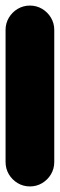

<svg xmlns="http://www.w3.org/2000/svg" viewBox="-20 -670 215 690"><path d="M0 -87.7H175V-562.7H0ZM87.7 -175Q63.7 -175 43.7 -163.2Q23.7 -151.3 11.8 -131.3Q0 -111.3 0 -87.7Q0 -63.7 11.8 -43.7Q23.7 -23.7 43.7 -11.8Q63.7 0 87.7 0Q111.3 0 131.3 -11.8Q151.3 -23.7 163.2 -43.7Q175 -63.7 175 -87.7Q175 -111.3 163.2 -131.3Q151.3 -151.3 131.3 -163.2Q111.3 -175 87.7 -175ZM87.7 -650Q63.7 -650 43.7 -638.2Q23.7 -626.3 11.8 -606.3Q0 -586.3 0 -562.7Q0 -538.7 11.8 -518.7Q23.7 -498.7 43.7 -486.8Q63.7 -475 87.7 -475Q111.3 -475 131.3 -486.8Q151.3 -498.7 163.2 -518.7Q175 -538.7 175 -562.7Q175 -586.3 163.2 -606.3Q151.3 -626.3 131.3 -638.2Q111.3 -650 87.7 -650Z"/></svg>

Font: Wavefont Thin
Style: Regular
Weight: 100
Monospace: yes
Version: Version 3.005;gftools[0.9.33]